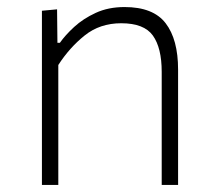

<svg xmlns="http://www.w3.org/2000/svg" viewBox="-20 -525 610 545"><path d="M99 0V-494.5L142 -498.5L143 -403.5H150Q165 -425 190.5 -448.5Q216 -472 251.8 -488.5Q287.5 -505 333.5 -505Q415 -505 450.2 -459Q485.5 -413 485.5 -327.5V0H439V-321Q439 -389 414 -424Q389 -459 324 -459Q263.5 -459 220.2 -424.2Q177 -389.5 145.5 -340.5V0Z"/></svg>

Font: Commissioner ExtraLight
Style: Regular
Weight: 200
Designer: Kostas Bartsokas
Foundry: Kostas Bartsokas
Version: Version 1.000; ttfautohint (v1.8.3)